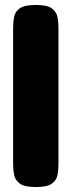

<svg xmlns="http://www.w3.org/2000/svg" viewBox="-20 -606 288 775"><path d="M124 149Q79 149 60 135Q41 121 37 100Q33 79 33 57V-495Q33 -517 37 -538Q41 -559 60 -572.5Q79 -586 125 -586Q171 -586 189.5 -572Q208 -558 212 -537Q216 -516 216 -494V58Q216 80 212 101Q208 122 189 135.5Q170 149 124 149Z"/></svg>

Font: Fredoka Light
Style: Bold
Weight: 700
Version: Version 2.001